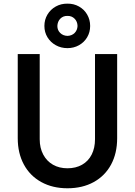

<svg xmlns="http://www.w3.org/2000/svg" viewBox="-20 -1013 731 1041"><path d="M76.2 -263.7V-719.7H195.3V-257.8Q195.3 -210.9 214.4 -175Q233.4 -139.2 267.3 -119.9Q301.3 -100.6 345.7 -100.6Q391.1 -100.6 425 -119.9Q459 -139.2 477.1 -175Q495.1 -210.9 495.1 -257.8V-719.7H615.2V-263.7Q615.2 -182.1 582.3 -120.8Q549.3 -59.6 488.3 -25.9Q427.2 7.8 345.7 7.8Q265.1 7.8 203.9 -25.9Q142.6 -59.6 109.4 -121.1Q76.2 -182.6 76.2 -263.7ZM220.7 -872.1Q220.7 -906.2 237.3 -934.1Q253.9 -961.9 282.5 -977.8Q311 -993.7 345.7 -993.2Q379.9 -993.7 408.2 -977.8Q436.5 -961.9 452.6 -934.1Q468.8 -906.2 468.8 -872.1Q468.8 -838.4 452.6 -811Q436.5 -783.7 408.2 -767.8Q379.9 -752 345.7 -752Q311 -752 282.5 -767.8Q253.9 -783.7 237.3 -811Q220.7 -838.4 220.7 -872.1ZM400.4 -872.1Q399.9 -896 384.5 -911.6Q369.1 -927.2 345.7 -926.8Q322.3 -927.2 307.1 -911.9Q292 -896.5 291 -872.1Q291 -849.6 306.2 -834.5Q321.3 -819.3 345.7 -818.4Q369.6 -819.3 384.5 -834.2Q399.4 -849.1 400.4 -872.1Z"/></svg>

Font: Reddit Sans Fudge SemiBold
Style: Regular
Weight: 600
Designer: Stephen Hutchings
Foundry: Reddit
Version: Version 1.011